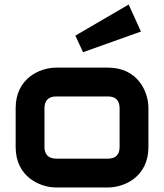

<svg xmlns="http://www.w3.org/2000/svg" viewBox="-20 -826 723 846"><path d="M634 -350C634 -422 587 -528 456 -528H227C156 -528 49 -481 49 -350V-178C49 -47 156 0 227 0H456C528 0 634 -47 634 -178ZM507 -178C507 -145 490 -127 456 -127H228C194 -127 176 -145 176 -178V-350C176 -383 194 -401 228 -401H456C489 -401 507 -384 507 -349ZM547 -806 312 -669 346 -596 601 -687Z"/></svg>

Font: Audiowide
Style: Regular
Weight: 400
Designer: Astigmatic (AOETI)
Foundry: Astigmatic (AOETI)
Version: Version 1.002